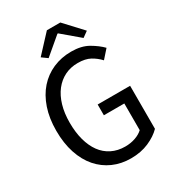

<svg xmlns="http://www.w3.org/2000/svg" viewBox="-203 -946 956 1066"><g transform="rotate(-30 275.0 -413.0)"><path d="M307 -271H438V-100Q419 -82 389 -71.5Q359 -61 324 -61Q276 -61 238 -80Q200 -99 174.5 -134Q149 -169 135.5 -218.5Q122 -268 122 -330Q122 -391 136.5 -440Q151 -489 178 -523.5Q205 -558 242.5 -576.5Q280 -595 326 -595Q374 -595 405 -578Q436 -561 460 -535L507 -588Q479 -617 435 -642.5Q391 -668 326 -668Q262 -668 208.5 -644.5Q155 -621 116.5 -577.5Q78 -534 56.5 -471Q35 -408 35 -328Q35 -248 56 -184.5Q77 -121 115 -77.5Q153 -34 205 -11Q257 12 319 12Q383 12 433.5 -10Q484 -32 515 -64V-340H307ZM164 -725 200 -699 310 -792H314L424 -699L460 -725L355 -838H269Z"/></g></svg>

Font: Codetta
Style: Regular
Weight: 400
Italic angle: -11°
Designer: Ulrich Proeller
Foundry: PROSA GmbH
Version: Version 2.00;September 29, 2018;FontCreator 11.5.0.2427 64-b